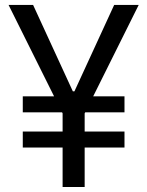

<svg xmlns="http://www.w3.org/2000/svg" viewBox="-20 -747 588 767"><path d="M112.2 -727.3H14.2L196 -362.2H71V-298.3H228L230.1 -294V-221.6H71V-157.7H230.1V0H318.2V-157.7H477.3V-221.6H318.2V-294L320.3 -298.3H477.3V-362.2H352.3L534.1 -727.3H436.1L277.3 -382.1H271Z"/></svg>

Font: Karasuma Gothic
Style: Regular
Weight: 400
Designer: Rasmus Andersson, Ryoko Nishizuka
Foundry: Genbu
Version: Version 1.00